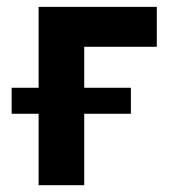

<svg xmlns="http://www.w3.org/2000/svg" viewBox="-20 -544 496 564"><path d="M14.2 -209.8V-286.2H364.5V-209.8ZM93.4 0V-523.8H440.6V-406.6H227.4V0Z"/></svg>

Font: Raleway Thin
Style: Regular
Weight: 100
Designer: Matt McInerney, Pablo Impallari, Rodrigo Fuenzalida
Foundry: Matt McInerney, Pablo Impallari, Rodrigo Fuenzalida
Version: Version 4.026